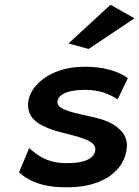

<svg xmlns="http://www.w3.org/2000/svg" viewBox="-20 -776 586 808"><path d="M268 -593 353 -570 546 -699 445 -756ZM60 -51C115 0 193 15 277 12C421 8 502 -62 513 -148C521 -205 485 -238 441 -261C386 -287 299 -293 249 -316C232 -324 220 -333 222 -350C226 -379 265 -394 314 -397C374 -401 424 -391 475 -358L518 -447C461 -488 382 -499 307 -494C186 -485 110 -417 99 -350C90 -278 143 -250 205 -228C254 -213 314 -203 352 -184C369 -175 383 -164 381 -144C377 -109 336 -92 282 -90C214 -86 161 -99 103 -153Z"/></svg>

Font: Bluebird
Style: ExtObl
Weight: 400
Designer: Jasper
Foundry: Cannot Into Space Fonts
Version: Version 0.98